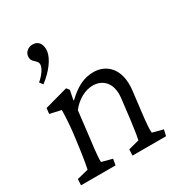

<svg xmlns="http://www.w3.org/2000/svg" viewBox="-190 -942 998 1070"><g transform="rotate(-30 309.5 -407.5)"><path d="M19 0H241L248 -39L180 -57C179 -75 182 -118 192 -194L213 -372C251 -420 302 -449 354 -449C407 -449 469 -412 455 -304L439 -171C430 -101 425 -75 421 -57L352 -39L350 0H566L575 -39L507 -57C504 -72 508 -123 515 -180L531 -313C548 -451 474 -512 394 -512C334 -512 284 -489 222 -430L219 -431L231 -492L217 -510L68 -469L64 -433L136 -417C136 -390 133 -328 127 -276L115 -184C104 -103 97 -74 94 -57L21 -39ZM103 -613 119 -592C182 -640 223 -697 229 -741C234 -785 215 -815 177 -815C150 -815 126 -797 123 -772C117 -726 163 -730 159 -693C156 -674 141 -646 103 -613Z"/></g></svg>

Font: TPK Tissa Web
Style: Italic
Weight: 400
Italic angle: -7°
Designer: Jacques Le Bailly, Suppakit Chalermlarp | Katatrad Co.,Ltd.
Foundry: Jacques Le Bailly, Cadson Demak Co.,Ltd.
Version: Version 5.000;Glyphs 3.1.2 (3151)